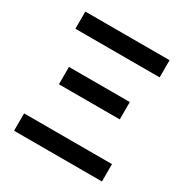

<svg xmlns="http://www.w3.org/2000/svg" viewBox="-154 -784 878 910"><g transform="rotate(30 285.5 -329.0)"><path d="M516 -658V-564H55V-658ZM452 -392V-297H119V-392ZM526 -95V0H45V-95Z"/></g></svg>

Font: Codetta
Style: Bold
Weight: 700
Designer: Ulrich Proeller
Foundry: PROSA GmbH
Version: Version 2.00;September 29, 2018;FontCreator 11.5.0.2427 64-b